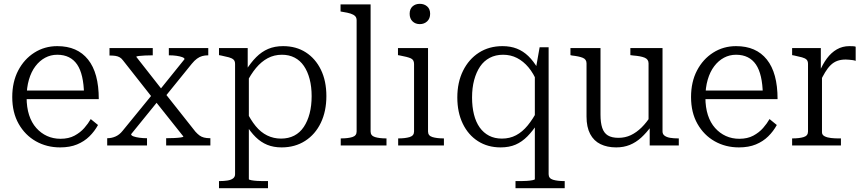

<svg xmlns="http://www.w3.org/2000/svg" viewBox="-20 -760 4516 1003"><path d="M119 -251Q119 -199 132 -159Q145 -119 169.5 -91.5Q194 -64 226 -49.5Q258 -35 296 -35Q339 -35 369.5 -51.5Q400 -68 420.5 -91.5Q441 -115 454 -138L492 -107Q474 -74 447 -47.5Q420 -21 382.5 -5.5Q345 10 294 10Q224 10 167.5 -22Q111 -54 77.5 -113Q44 -172 44 -253Q44 -332 75 -391.5Q106 -451 159.5 -485Q213 -519 279 -519Q332 -519 372 -501.5Q412 -484 440 -449Q468 -414 482 -362.5Q496 -311 496 -242H100V-287H443L419 -268Q418 -320 409 -359Q400 -398 383 -423Q366 -448 340 -461Q314 -474 279 -474Q245 -474 216 -458.5Q187 -443 165 -414Q143 -385 131 -343.5Q119 -302 119 -251Z M1079 0H848V-38H850Q871 -38 891.5 -39Q912 -40 925 -42Q938 -44 938 -47L786 -238L782 -242L623 -444Q615 -455 605.5 -460.5Q596 -466 583.5 -468Q571 -470 553 -470H552V-509H778V-471H776Q757 -471 737 -470Q717 -469 704.5 -467.5Q692 -466 692 -463L834 -282L838 -278L1001 -72Q1012 -60 1022 -52.5Q1032 -45 1045.5 -41.5Q1059 -38 1078 -38H1079ZM540 0V-38H541Q563 -38 583.5 -47Q604 -56 620 -76L776 -267L811 -239L665 -59Q665 -52 677.5 -47.5Q690 -43 708.5 -40.5Q727 -38 746 -38H748V0ZM837 -248 807 -281 944 -451Q944 -457 932 -461.5Q920 -466 902 -468.5Q884 -471 865 -471H862V-509H1068V-471H1067Q1050 -471 1036 -467Q1022 -463 1009 -453.5Q996 -444 982 -427Z M1380 223H1124V186H1126Q1150 186 1168.5 183Q1187 180 1197.5 172Q1208 164 1208 150V-426Q1208 -441 1200 -448.5Q1192 -456 1176 -460.5Q1160 -465 1135 -470L1124 -472V-509H1274V-381L1280 -373V176Q1280 179 1293 181.5Q1306 184 1323 185Q1340 186 1353 186H1380ZM1451 10Q1409 10 1376 -3.5Q1343 -17 1315.5 -44Q1288 -71 1263 -112L1266 -181Q1289 -134 1315.5 -101.5Q1342 -69 1375.5 -52.5Q1409 -36 1448 -36Q1487 -36 1517 -51.5Q1547 -67 1567 -97Q1587 -127 1597.5 -167.5Q1608 -208 1608 -258Q1608 -307 1597.5 -347Q1587 -387 1567.5 -415.5Q1548 -444 1519 -459Q1490 -474 1453 -474Q1412 -474 1378.5 -456Q1345 -438 1317.5 -405Q1290 -372 1266 -324L1263 -390Q1290 -433 1318.5 -461.5Q1347 -490 1381 -504.5Q1415 -519 1459 -519Q1527 -519 1577.5 -486.5Q1628 -454 1656.5 -395.5Q1685 -337 1685 -258Q1685 -179 1656 -118.5Q1627 -58 1574 -24Q1521 10 1451 10Z M1916 -737V-73Q1916 -51 1939 -44Q1962 -37 1997 -37H1999V0H1760V-37H1762Q1798 -37 1820.5 -44Q1843 -51 1843 -73V-654Q1843 -668 1835 -676Q1827 -684 1811.5 -689Q1796 -694 1770 -698L1759 -700V-737Z M2173 -634Q2150 -634 2135 -648.5Q2120 -663 2120 -688Q2120 -713 2135 -726.5Q2150 -740 2173 -740Q2196 -740 2211.5 -726.5Q2227 -713 2227 -688Q2227 -663 2211.5 -648.5Q2196 -634 2173 -634ZM2216 -509V-73Q2216 -51 2239 -44Q2262 -37 2298 -37H2299V0H2060V-37H2061Q2097 -37 2120 -44Q2143 -51 2143 -73V-426Q2143 -448 2125.5 -455.5Q2108 -463 2070 -470L2059 -472V-509Z M2673 223V186H2701Q2714 186 2731 185Q2748 184 2761 181.5Q2774 179 2774 176V-388L2779 -400L2799 -513H2846V150Q2846 172 2869 179Q2892 186 2928 186H2930V223ZM2605 -519Q2647 -519 2680 -506Q2713 -493 2740 -467Q2767 -441 2791 -400L2787 -329Q2767 -377 2740.5 -408.5Q2714 -440 2681 -457Q2648 -474 2608 -474Q2569 -474 2538.5 -458Q2508 -442 2488 -412.5Q2468 -383 2457 -342Q2446 -301 2446 -251Q2446 -202 2456 -162Q2466 -122 2486 -94Q2506 -66 2535 -51Q2564 -36 2602 -36Q2643 -36 2676 -53.5Q2709 -71 2736.5 -104.5Q2764 -138 2788 -184L2791 -119Q2764 -77 2735.5 -48Q2707 -19 2673.5 -4.5Q2640 10 2595 10Q2528 10 2477 -22.5Q2426 -55 2397.5 -114Q2369 -173 2369 -251Q2369 -330 2399 -390.5Q2429 -451 2482 -485Q2535 -519 2605 -519Z M3117 -509V-161Q3117 -119 3126 -92Q3135 -65 3155.5 -52.5Q3176 -40 3211 -40Q3246 -40 3275.5 -54Q3305 -68 3331.5 -94Q3358 -120 3382 -158L3384 -103Q3357 -66 3329.5 -41Q3302 -16 3270 -3Q3238 10 3199 10Q3152 10 3117 -7Q3082 -24 3063 -60Q3044 -96 3044 -151V-429Q3044 -450 3024.5 -458Q3005 -466 2968 -470L2960 -472V-509ZM3441 -509V-73Q3441 -59 3452 -51Q3463 -43 3481 -40Q3499 -37 3523 -37H3526V0H3374V-108L3368 -116V-429Q3368 -450 3348 -458.5Q3328 -467 3288 -470L3273 -472V-509Z M3665 -251Q3665 -199 3678 -159Q3691 -119 3715.5 -91.5Q3740 -64 3772 -49.5Q3804 -35 3842 -35Q3885 -35 3915.5 -51.5Q3946 -68 3966.5 -91.5Q3987 -115 4000 -138L4038 -107Q4020 -74 3993 -47.5Q3966 -21 3928.5 -5.5Q3891 10 3840 10Q3770 10 3713.5 -22Q3657 -54 3623.5 -113Q3590 -172 3590 -253Q3590 -332 3621 -391.5Q3652 -451 3705.5 -485Q3759 -519 3825 -519Q3878 -519 3918 -501.5Q3958 -484 3986 -449Q4014 -414 4028 -362.5Q4042 -311 4042 -242H3646V-287H3989L3965 -268Q3964 -320 3955 -359Q3946 -398 3929 -423Q3912 -448 3886 -461Q3860 -474 3825 -474Q3791 -474 3762 -458.5Q3733 -443 3711 -414Q3689 -385 3677 -343.5Q3665 -302 3665 -251Z M4450 -516V-442Q4443 -445 4434 -446Q4425 -447 4415.5 -448Q4406 -449 4398 -449Q4373 -449 4354 -442Q4335 -435 4319.5 -420Q4304 -405 4290.5 -382.5Q4277 -360 4262 -329L4260 -383Q4277 -424 4299.5 -454.5Q4322 -485 4351.5 -502Q4381 -519 4417 -519Q4427 -519 4436.5 -518.5Q4446 -518 4450 -516ZM4118 0V-37H4120Q4156 -37 4178.5 -44Q4201 -51 4201 -73V-426Q4201 -441 4193.5 -448.5Q4186 -456 4169.5 -460.5Q4153 -465 4129 -470L4118 -472V-509H4268V-375L4274 -381V-69Q4274 -55 4288 -48Q4302 -41 4321.5 -39Q4341 -37 4356 -37H4373V0Z"/></svg>

Font: Roboto Serif 36pt Light
Style: Regular
Weight: 300
Designer: Greg Gazdowicz
Foundry: Commercial Type
Version: Version 1.008